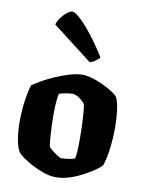

<svg xmlns="http://www.w3.org/2000/svg" viewBox="-88 -847 685 909"><g transform="rotate(10 255.0 -393.0)"><path d="M244 0Q218 0 188 -10Q158 -20 130 -34.5Q102 -49 82.5 -63Q63 -77 57 -85Q43 -106 36.5 -146Q30 -186 30 -229Q30 -284 37.5 -334Q45 -384 54 -409Q67 -418 93.5 -433.5Q120 -449 154 -464Q188 -479 223 -489.5Q258 -500 287 -500Q305 -500 330 -493Q355 -486 381 -474Q407 -462 428 -449Q449 -436 459 -424Q470 -401 475 -361.5Q480 -322 480 -281Q480 -226 473 -174.5Q466 -123 455 -94Q444 -82 421 -66.5Q398 -51 368.5 -35.5Q339 -20 306.5 -10Q274 0 244 0ZM255 -93Q263 -93 284.5 -95.5Q306 -98 318 -103Q322 -112 323.5 -137.5Q325 -163 325 -194Q325 -228 323.5 -266Q322 -304 319.5 -332.5Q317 -361 314 -365Q311 -371 300.5 -380Q290 -389 277.5 -396Q265 -403 254 -403Q243 -403 222.5 -399.5Q202 -396 191 -392Q187 -383 184.5 -356Q182 -329 182 -296Q182 -262 183.5 -226.5Q185 -191 187.5 -165.5Q190 -140 192 -136Q194 -133 206.5 -122.5Q219 -112 233.5 -102.5Q248 -93 255 -93ZM308 -564 116 -712Q122 -731 135 -748Q148 -765 162 -775.5Q176 -786 186 -786Q199 -786 225 -762Q251 -738 284.5 -695.5Q318 -653 354 -595Q349 -588 336.5 -578.5Q324 -569 308 -564Z"/></g></svg>

Font: Texturina 72pt Black
Style: Regular
Weight: 900
Designer: Guillermo Torres Carreño
Foundry: Omnibus-Type
Version: Version 1.002; ttfautohint (v1.8.3)